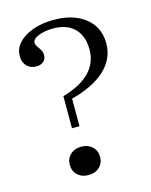

<svg xmlns="http://www.w3.org/2000/svg" viewBox="-101 -698 611 775"><g transform="rotate(-15 205.0 -310.0)"><path d="M156.5 -188.7V-322.6Q233.1 -345.2 270.2 -383.9Q307.3 -422.6 307.3 -478.2Q307.3 -514.5 293.5 -541.5Q279.8 -568.5 252.8 -583.1Q225.8 -597.6 187.1 -597.6Q151.6 -597.6 125.8 -587.1Q100 -576.6 100 -561.3Q100 -552.4 106 -544.4Q112.1 -536.3 118.1 -526.2Q124.2 -516.1 124.2 -503.2Q124.2 -487.1 112.9 -477Q101.6 -466.9 82.3 -466.9Q58.1 -466.9 43.1 -482.7Q28.2 -498.4 28.2 -524.2Q28.2 -555.6 50.4 -579.4Q72.6 -603.2 110.9 -616.9Q149.2 -630.6 197.6 -630.6Q253.2 -630.6 294 -612.5Q334.7 -594.4 356.9 -561.7Q379 -529 379 -483.9Q379 -420.2 329.8 -374.2Q280.6 -328.2 187.9 -304V-188.7ZM173.4 11.3Q145.2 11.3 127.4 -5.2Q109.7 -21.8 109.7 -48.4Q109.7 -74.2 127.4 -90.7Q145.2 -107.3 173.4 -107.3Q200.8 -107.3 218.5 -90.7Q236.3 -74.2 236.3 -48.4Q236.3 -21.8 218.5 -5.2Q200.8 11.3 173.4 11.3Z"/></g></svg>

Font: Playfair 12pt Light
Style: Regular
Weight: 300
Designer: Claus Eggers Sørensen
Foundry: Claus Eggers Sørensen
Version: Version 2.000;gftools[0.9.28]